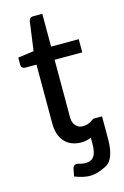

<svg xmlns="http://www.w3.org/2000/svg" viewBox="-129 -728 628 969"><g transform="rotate(-15 185.5 -243.5)"><path d="M100.6 -124V-430.2H41Q32.7 -430.2 26.9 -435.3Q21 -440.4 21 -450.7V-488.3L104 -499.5L125 -652.8Q129.4 -670.4 147 -670.4H195.3V-499H339.8V-430.2H195.3V-130.4Q195.3 -100.1 210.4 -84.7Q225.6 -69.3 244.1 -69.3Q262.7 -69.3 272.5 -73Q282.2 -76.7 289.3 -81.1Q296.4 -85.4 301.3 -88.9Q306.2 -92.3 310.5 -92.3H352.5V23.9Q352.5 131.8 303.7 157Q254.9 182.1 218.3 182.1Q181.6 182.1 137.7 164.1L145 125.5Q149.4 106.4 166.5 106.4Q172.9 106.4 184.6 110.1Q196.3 113.8 212.4 113.8Q243.2 113.8 256.6 93Q270 72.3 270 30.8V-3.4Q246.1 7.8 218.8 7.8Q162.6 7.3 131.6 -27.1Q100.6 -61.5 100.6 -124Z"/></g></svg>

Font: Lato-Medium
Style: Regular
Weight: 500
Designer: Lukasz Dziedzic
Foundry: tyPoland Lukasz Dziedzic
Version: Version 2.006; 2014-01-15